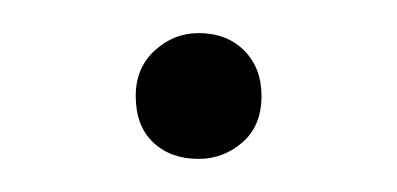

<svg xmlns="http://www.w3.org/2000/svg" viewBox="-20 -94 240 116"><path d="M62 -36Q62 -53 73.5 -63.5Q85 -74 100 -74Q117 -74 127.5 -63.5Q138 -53 138 -36Q138 -18 126.5 -8Q115 2 100 2Q83 2 72.5 -8Q62 -18 62 -36Z"/></svg>

Font: Bitter Thin Light
Style: Regular
Weight: 300
Version: Version 2.002